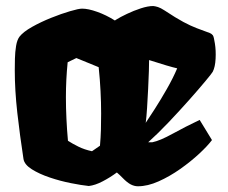

<svg xmlns="http://www.w3.org/2000/svg" viewBox="-20 -617 767 647"><path d="M444.8 10.7Q432.6 10.7 420.4 4.4Q408.2 -2 393.1 -17.6Q388.2 -22.5 383.5 -27.1Q378.9 -31.7 374 -35.6H373.5Q351.1 -19 325.9 -5.9Q300.8 7.3 279.3 9.8Q254.9 7.3 219.2 0.2Q183.6 -6.8 147.9 -18.8Q112.3 -30.8 87.2 -46.6Q62 -62.5 59.1 -81.5Q46.9 -161.1 38.3 -237.1Q29.8 -313 29.8 -379.9Q29.8 -396.5 30.3 -419.2Q30.8 -441.9 34.2 -462.4Q37.6 -482.9 45.9 -493.7Q58.6 -509.8 88.1 -526.4Q117.7 -543 152.3 -556.9Q187 -570.8 216.1 -579.3Q245.1 -587.9 256.8 -587.9Q277.3 -587.9 307.6 -577.1Q337.9 -566.4 367.2 -547.9L370.6 -550.3Q385.3 -559.6 408 -570.3Q430.7 -581.1 454.6 -588.9Q478.5 -596.7 496.1 -596.7Q502.9 -596.2 512.2 -593.3Q521.5 -590.3 534.2 -582Q573.2 -556.2 597.9 -543Q622.6 -529.8 642.6 -522.2Q662.6 -514.6 686.5 -505.9Q693.8 -502.9 697.3 -498Q700.7 -493.2 704.1 -470.7Q708 -446.8 706.5 -418.9Q705.1 -391.1 696.8 -375Q693.8 -369.6 672.1 -343.5Q650.4 -317.4 617.7 -280.5Q585 -243.7 548.6 -205.3Q512.2 -167 479.5 -137.7H493.7Q518.6 -142.6 562 -166.5Q605.5 -190.4 652.8 -212.9L694.3 -145Q679.7 -125.5 651.4 -99.1Q623 -72.8 587.4 -47.6Q551.8 -22.5 514.6 -5.9Q477.5 10.7 444.8 10.7ZM290 -107.4 316.9 -126Q319.3 -152.8 320.1 -179.9Q320.8 -207 320.8 -234.4Q320.8 -271.5 318.8 -310.1Q316.9 -348.6 312.5 -390.6L237.3 -421.4L208 -407.2Q202.1 -348.6 202.1 -289.6Q202.1 -253.4 203.9 -216.6Q205.6 -179.7 209 -142.6Q224.1 -132.8 244.4 -122.8Q264.6 -112.8 290 -107.4ZM470.7 -202.6Q481.9 -219.2 501.7 -250Q521.5 -280.8 542.2 -317.1Q563 -353.5 577.1 -386.7Q550.8 -392.6 482.4 -414.6Q482.4 -404.3 481.7 -377.7Q481 -351.1 479.2 -317.6Q477.5 -284.2 475.6 -253.4Q473.6 -222.7 471.2 -204.1Q471.2 -203.6 470.9 -203.4Q470.7 -203.1 470.7 -202.6Z"/></svg>

Font: Fruktur
Style: Regular
Weight: 400
Designer: Viktoriya Grabowska, Eben Sorkin
Foundry: Viktoriya Grabowska
Version: Version 1.008; ttfautohint (v1.8.4.7-5d5b)